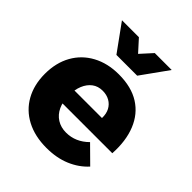

<svg xmlns="http://www.w3.org/2000/svg" viewBox="-212 -891 1026 1026"><g transform="rotate(45 301.5 -378.0)"><path d="M407 -317Q408 -350 395.5 -373.5Q383 -397 360 -410Q337 -423 307 -423Q272 -423 247.5 -404.5Q223 -386 209.5 -353.5Q196 -321 196 -278Q196 -231 212 -197Q228 -163 257.5 -144.5Q287 -126 326 -126Q398 -126 453 -181L546 -89Q505 -44 445.5 -19Q386 6 310 6Q222 6 157.5 -28Q93 -62 58.5 -124Q24 -186 24 -268Q24 -352 59 -414.5Q94 -477 158 -511.5Q222 -546 306 -546Q401 -546 463.5 -506.5Q526 -467 555.5 -394Q585 -321 579 -223H171V-317ZM380 -610H223L113 -762H241L347 -645H255L361 -762H489Z"/></g></svg>

Font: Alexandria
Style: Bold
Weight: 700
Designer: Mohamed Gaber
Foundry: Kief Type Foundry
Version: Version 5.100